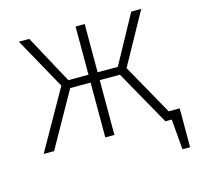

<svg xmlns="http://www.w3.org/2000/svg" viewBox="-99 -626 897 873"><g transform="rotate(-15 350.0 -189.5)"><path d="M691 -40V143H655L643 0H613L468 -258H373V0H330V-258H234L89 0H40L198 -279L63 -522H112L235 -295H330V-522H373V-295H468L592 -522H639L505 -279L639 -40Z"/></g></svg>

Font: FiraGO ExtraLight
Style: Regular
Weight: 200
Designer: bBox Type
Foundry: bBox Type GmbH
Version: Version 1.001